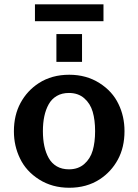

<svg xmlns="http://www.w3.org/2000/svg" viewBox="-20 -862 645 896"><path d="M462.9 -763.2H143.1V-841.8H462.9ZM362.8 -573.2H243.2V-703.1H362.8ZM561 -250Q561 -174.3 530 -117.2Q499 -60.1 444.8 -24.9Q384.3 14.2 303.2 14.2Q223.6 14.2 162.6 -24.4Q101.6 -63 73.2 -123Q44.9 -181.2 44.9 -249Q44.9 -324.7 75.9 -381.8Q106.9 -439 161.1 -474.1Q221.7 -513.2 303.2 -513.2Q382.8 -513.2 443.8 -474.6Q504.9 -436 533.2 -376Q561 -318.8 561 -250ZM301.8 -71.8Q344.7 -71.8 373 -96.4Q401.4 -121.1 412.6 -159.7Q423.8 -198.2 423.8 -250Q423.8 -301.8 412.6 -340.3Q401.4 -378.9 373 -403.6Q344.7 -428.2 301.8 -428.2Q269 -428.2 245.1 -414.3Q221.2 -400.4 207.3 -375.5Q193.4 -350.6 186.8 -319.3Q180.2 -288.1 180.2 -250Q180.2 -211.9 186.8 -180.7Q193.4 -149.4 207.3 -124.5Q221.2 -99.6 245.1 -85.7Q269 -71.8 301.8 -71.8Z"/></svg>

Font: Perun
Style: Bold
Weight: 700
Foundry: Copyright (c) Stefan Peev, Context Ltd, 2016
Version: Version 1.0000